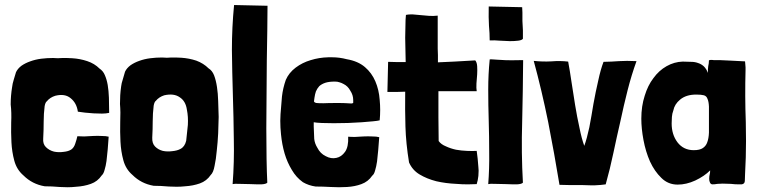

<svg xmlns="http://www.w3.org/2000/svg" viewBox="-20 -747 3079 779"><path d="M392.6 -195.3Q376 -196.3 357.4 -195.3Q337.9 -194.3 321.3 -193.4Q303.7 -193.4 293.9 -194.3Q291 -180.7 285.2 -164.1Q280.3 -148.4 269.5 -140.6Q257.8 -132.8 238.3 -130.9Q217.8 -127.9 199.2 -131.8Q179.7 -136.7 166 -150.4Q153.3 -163.1 155.3 -185.5Q157.2 -220.7 157.2 -252.9Q157.2 -285.2 161.1 -316.4Q164.1 -332 169.9 -335.9Q182.6 -351.6 204.1 -358.4Q243.2 -368.2 266.6 -348.6Q291 -329.1 295.9 -293.9Q308.6 -292 325.2 -290Q341.8 -288.1 359.4 -287.1Q377 -286.1 393.6 -286.1Q410.2 -286.1 422.9 -289.1Q421.9 -322.3 421.9 -350.6Q420.9 -378.9 417 -402.3Q413.1 -424.8 405.3 -442.4Q398.4 -459 383.8 -468.8Q363.3 -489.3 334 -499Q304.7 -508.8 273.4 -510.7Q260.7 -511.7 250 -511.7Q241.2 -511.7 233.4 -511.7Q214.8 -509.8 195.3 -511.7Q170.9 -511.7 147.5 -508.8Q124 -505.9 102.5 -498Q83 -491.2 67.4 -480.5Q51.8 -468.8 44.9 -454.1Q42 -444.3 36.1 -424.8Q30.3 -406.2 29.3 -394.5Q23.4 -359.4 23.4 -323.2Q27.3 -290 25.4 -250Q24.4 -210 26.4 -169.9Q28.3 -130.9 38.1 -94.7Q47.9 -58.6 75.2 -35.2Q110.4 0 161.1 8.8Q189.5 8.8 222.7 11.7Q238.3 12.7 253.9 12.7Q271.5 12.7 289.1 10.7Q321.3 8.8 348.6 -1Q376 -10.7 392.6 -35.2Q400.4 -42 404.3 -57.6Q409.2 -73.2 412.1 -93.8Q415 -116.2 417 -140.6Q418.9 -166 420.9 -192.4Q410.2 -195.3 392.6 -195.3Z M478.5 -425.8Q472.7 -408.2 471.7 -397.5Q468.8 -377.9 467.8 -360.4Q466.8 -342.8 466.8 -325.2Q469.7 -292 467.8 -252Q466.8 -211.9 468.8 -171.9Q470.7 -132.8 480.5 -96.7Q490.2 -60.5 517.6 -37.1Q552.7 -2 603.5 6.8Q631.8 6.8 665 9.8Q680.7 10.7 696.3 10.7Q713.9 10.7 731.4 8.8Q763.7 6.8 791 -2.9Q818.4 -12.7 835 -37.1Q845.7 -46.9 850.6 -74.2Q856.4 -100.6 859.4 -134.8Q863.3 -168.9 865.2 -206.1Q866.2 -243.2 867.2 -272.5Q866.2 -304.7 865.2 -336.9Q864.3 -368.2 860.4 -393.6Q856.4 -420.9 848.6 -441.4Q840.8 -460.9 826.2 -469.7Q805.7 -490.2 776.4 -501Q747.1 -510.7 715.8 -512.7Q703.1 -513.7 692.4 -513.7Q683.6 -513.7 675.8 -513.7Q657.2 -511.7 637.7 -513.7Q613.3 -513.7 589.8 -510.7Q566.4 -507.8 544.9 -500Q525.4 -493.2 509.8 -482.4Q494.1 -470.7 487.3 -456.1Q484.4 -445.3 478.5 -425.8ZM646.5 -360.4Q685.5 -369.1 709 -352.5Q733.4 -336.9 738.3 -301.8Q744.1 -273.4 742.2 -240.2Q739.3 -208 735.4 -175.8Q729.5 -151.4 711.9 -142.6Q699.2 -135.7 679.7 -133.8Q659.2 -130.9 640.6 -134.8Q622.1 -139.6 609.4 -152.3Q596.7 -165 597.7 -188.5Q599.6 -222.7 599.6 -254.9Q599.6 -286.1 603.5 -318.4Q606.4 -334 612.3 -337.9Q625 -353.5 646.5 -360.4Z M920.9 -544.9Q921.9 -454.1 924.8 -363.3Q927.7 -272.5 928.7 -180.7Q930.7 -89.8 923.8 0Q930.7 -2 951.2 -1Q972.7 0 996.1 0Q1011.7 1 1025.4 1Q1033.2 1 1040 1Q1059.6 0 1064.5 -5.9Q1062.5 -45.9 1061.5 -103.5Q1060.5 -161.1 1060.5 -226.6Q1060.5 -293 1061.5 -364.3Q1061.5 -434.6 1062.5 -501Q1063.5 -567.4 1064.5 -625Q1065.4 -682.6 1065.4 -723.6Q1020.5 -724.6 929.7 -726.6Q920.9 -635.7 920.9 -544.9Z M1285.2 -248Q1306.6 -247.1 1334 -247.1Q1361.3 -247.1 1391.6 -248Q1421.9 -249 1448.2 -251Q1474.6 -252.9 1494.1 -254.9Q1513.7 -256.8 1520.5 -258.8Q1522.5 -280.3 1522.5 -300.8Q1522.5 -321.3 1520.5 -341.8Q1517.6 -382.8 1502.9 -417Q1488.3 -451.2 1460.9 -474.6Q1432.6 -499 1386.7 -506.8Q1357.4 -514.6 1327.1 -514.6Q1324.2 -514.6 1320.3 -514.6Q1316.4 -514.6 1312.5 -514.6Q1274.4 -513.7 1240.2 -502.9Q1207 -493.2 1179.7 -472.7Q1152.3 -452.1 1139.6 -422.9Q1127.9 -389.6 1124 -355.5Q1121.1 -321.3 1118.2 -284.2Q1117.2 -270.5 1117.2 -256.8Q1117.2 -229.5 1120.1 -202.1Q1124 -161.1 1134.8 -124Q1145.5 -87.9 1164.1 -57.6Q1181.6 -27.3 1209 -7.8Q1232.4 5.9 1260.7 9.8Q1289.1 9.8 1322.3 11.7Q1338.9 12.7 1355.5 12.7Q1372.1 12.7 1387.7 11.7Q1419.9 9.8 1446.3 0Q1473.6 -9.8 1490.2 -34.2Q1498 -40 1502 -55.7Q1506.8 -71.3 1509.8 -91.8Q1512.7 -114.3 1514.6 -138.7Q1516.6 -164.1 1518.6 -190.4Q1507.8 -193.4 1490.2 -193.4Q1473.6 -194.3 1455.1 -193.4Q1436.5 -192.4 1419.9 -191.4Q1402.3 -191.4 1392.6 -192.4Q1394.5 -151.4 1379.9 -130.9Q1365.2 -110.4 1344.7 -106.4Q1323.2 -101.6 1301.8 -113.3Q1279.3 -124 1267.6 -147.5Q1256.8 -165 1254.9 -183.6Q1253.9 -203.1 1252.9 -233.4Q1252.9 -239.3 1252.9 -251Q1262.7 -249 1285.2 -248ZM1401.4 -378.9Q1413.1 -361.3 1413.1 -340.8Q1413.1 -333 1413.1 -330.1Q1413.1 -328.1 1406.2 -327.1Q1401.4 -327.1 1388.7 -328.1Q1376 -329.1 1349.6 -329.1Q1311.5 -329.1 1292 -328.1Q1272.5 -328.1 1263.7 -329.1Q1254.9 -331.1 1253.9 -335.9Q1253.9 -339.8 1255.9 -350.6Q1257.8 -364.3 1261.7 -376Q1266.6 -387.7 1275.4 -397.5Q1285.2 -406.2 1299.8 -411.1Q1314.5 -416 1338.9 -416Q1349.6 -416 1357.4 -413.1Q1365.2 -411.1 1374 -406.2Q1391.6 -397.5 1401.4 -378.9Z M1721.7 -682.6Q1705.1 -683.6 1688.5 -685.5Q1670.9 -686.5 1655.3 -688.5Q1650.4 -688.5 1645.5 -688.5Q1635.7 -688.5 1627 -686.5Q1625 -668 1625 -643.6Q1624 -620.1 1624 -593.8Q1624 -568.4 1625 -543Q1626 -516.6 1626 -495.1Q1610.4 -495.1 1592.8 -495.1Q1575.2 -495.1 1554.7 -496.1Q1553.7 -455.1 1551.8 -374Q1573.2 -374 1590.8 -374Q1608.4 -374 1624 -375Q1623 -301.8 1625 -233.4Q1627 -165 1639.6 -87.9Q1653.3 -56.6 1682.6 -39.1Q1711.9 -21.5 1750 -11.7Q1788.1 -2.9 1831.1 -1Q1854.5 1 1877.9 1Q1896.5 1 1914.1 0Q1918.9 -14.6 1920.9 -33.2Q1921.9 -43.9 1921.9 -54.7Q1921.9 -61.5 1920.9 -69.3Q1919.9 -86.9 1918 -103.5Q1916 -121.1 1914.1 -134.8Q1897.5 -133.8 1875 -134.8Q1851.6 -135.7 1830.1 -139.6Q1807.6 -144.5 1789.1 -153.3Q1769.5 -161.1 1759.8 -174.8Q1758.8 -219.7 1758.8 -271.5Q1758.8 -323.2 1758.8 -377Q1810.5 -377 1914.1 -377Q1912.1 -389.6 1913.1 -408.2Q1915 -426.8 1916 -445.3Q1917 -462.9 1916 -478.5Q1915 -494.1 1908.2 -502Q1857.4 -499 1822.3 -497.1Q1788.1 -495.1 1756.8 -494.1Q1756.8 -508.8 1756.8 -523.4Q1755.9 -537.1 1755.9 -549.8Q1755.9 -594.7 1755.9 -683.6Q1739.3 -681.6 1721.7 -682.6Z M2030.3 -502.9Q2007.8 -503.9 1995.1 -504.9Q1989.3 -504.9 1980.5 -505.9Q1970.7 -506.8 1966.8 -505.9Q1966.8 -505.9 1966.8 -504.9Q1960.9 -446.3 1960.9 -383.8Q1960.9 -321.3 1962.9 -256.8Q1964.8 -193.4 1964.8 -127.9Q1965.8 -63.5 1960.9 0Q1967.8 -2 1988.3 -1Q2009.8 0 2033.2 0Q2048.8 1 2062.5 1Q2070.3 1 2077.1 1Q2096.7 0 2101.6 -5.9Q2094.7 -127 2098.6 -252.9Q2101.6 -378.9 2102.5 -500Q2102.5 -501 2102.5 -502.9Q2098.6 -502.9 2085.9 -502.9Q2053.7 -502 2030.3 -502.9ZM1963.9 -642.6Q1966.8 -612.3 1966.8 -583Q1985.4 -584 2007.8 -582Q2029.3 -581.1 2048.8 -580.1Q2068.4 -580.1 2083 -582Q2097.7 -584 2101.6 -589.8Q2101.6 -605.5 2101.6 -624Q2100.6 -643.6 2099.6 -662.1Q2099.6 -680.7 2099.6 -696.3Q2098.6 -711.9 2098.6 -717.8Q2053.7 -718.8 1962.9 -720.7Q1961.9 -674.8 1963.9 -642.6Z M2216.8 -498Q2181.6 -496.1 2145.5 -500Q2177.7 -381.8 2204.1 -252Q2229.5 -122.1 2250 2.9Q2268.6 2.9 2293 3.9Q2317.4 3.9 2342.8 3.9Q2360.4 4.9 2376 4.9Q2384.8 4.9 2393.6 4.9Q2418 3.9 2437.5 1Q2455.1 -61.5 2468.8 -127Q2482.4 -191.4 2497.1 -254.9Q2510.7 -319.3 2526.4 -380.9Q2542 -442.4 2562.5 -499Q2542 -500 2524.4 -500Q2507.8 -500 2492.2 -499Q2475.6 -498 2460.9 -497.1Q2445.3 -496.1 2428.7 -496.1Q2417 -465.8 2407.2 -419.9Q2396.5 -374 2387.7 -325.2Q2379.9 -276.4 2371.1 -230.5Q2361.3 -184.6 2350.6 -155.3Q2339.8 -184.6 2331.1 -228.5Q2321.3 -272.5 2313.5 -320.3Q2305.7 -368.2 2298.8 -414.1Q2292 -460.9 2285.2 -497.1Q2252.9 -501 2216.8 -498Z M2945.3 -501Q2921.9 -502 2904.3 -502.9Q2901.4 -502.9 2893.6 -502.9Q2885.7 -502.9 2877.9 -502.9Q2872.1 -503.9 2868.2 -503.9Q2865.2 -503.9 2863.3 -503.9Q2856.4 -502.9 2856.4 -502Q2856.4 -490.2 2853.5 -478.5Q2851.6 -466.8 2852.5 -451.2Q2845.7 -467.8 2835.9 -477.5Q2825.2 -487.3 2812.5 -491.2Q2799.8 -496.1 2784.2 -496.1Q2768.6 -497.1 2750 -497.1Q2715.8 -496.1 2684.6 -478.5Q2653.3 -460.9 2630.9 -429.7Q2608.4 -400.4 2595.7 -358.4Q2582 -316.4 2582 -265.6Q2582 -225.6 2590.8 -178.7Q2599.6 -131.8 2617.2 -91.8Q2635.7 -51.8 2663.1 -25.4Q2690.4 2 2729.5 2Q2764.6 2 2800.8 -14.6Q2837.9 -32.2 2861.3 -55.7Q2861.3 -45.9 2859.4 -39.1Q2857.4 -32.2 2857.4 -21.5Q2857.4 -12.7 2860.4 -6.8Q2862.3 -1 2869.1 1Q2880.9 1 2890.6 -1Q2901.4 -2 2912.1 -2Q2928.7 -2 2945.3 -1Q2961.9 1 2977.5 1Q2981.4 1 2989.3 1Q3002 -1 3002 -13.7Q3002.9 -27.3 3002.9 -40Q3006.8 -108.4 3006.8 -174.8Q3006.8 -212.9 3005.9 -252Q3002 -356.4 3004.9 -463.9Q3004.9 -467.8 3004.9 -473.6Q3004.9 -480.5 3003.9 -486.3Q3003.9 -492.2 3002.9 -498Q2970.7 -500 2945.3 -501ZM2739.3 -342.8Q2763.7 -363.3 2804.7 -363.3Q2825.2 -363.3 2835.9 -360.4Q2846.7 -357.4 2850.6 -345.7Q2855.5 -335 2856.4 -314.5Q2856.4 -293.9 2856.4 -258.8Q2856.4 -231.4 2856.4 -209Q2855.5 -185.5 2849.6 -169.9Q2844.7 -155.3 2832 -146.5Q2819.3 -137.7 2794.9 -137.7Q2752.9 -137.7 2728.5 -169.9Q2705.1 -201.2 2705.1 -246.1Q2705.1 -258.8 2706.1 -272.5Q2707 -286.1 2711.9 -298.8Q2716.8 -324.2 2739.3 -342.8Z"/></svg>

Font: Londrina Solid
Style: NNS
Weight: 400
Designer: Marcelo Magalhaes
Version: Version 1.002